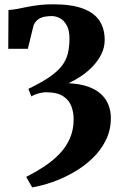

<svg xmlns="http://www.w3.org/2000/svg" viewBox="-20 -578 548 872"><path d="M126 273 99 225.5Q141.5 204 180.2 178.5Q219 153 249.5 121.5Q280 90 297.2 51Q314.5 12 314.5 -37Q314.5 -67.5 304.2 -95.2Q294 -123 266.8 -141Q239.5 -159 188 -159Q178 -159 165.2 -156.2Q152.5 -153.5 141.2 -149.2Q130 -145 122.5 -140L109 -174.5Q168 -203 204.8 -228.2Q241.5 -253.5 261 -279Q280.5 -304.5 288 -334.8Q295.5 -365 295.5 -404Q295.5 -440.5 283 -463Q270.5 -485.5 252.2 -495.2Q234 -505 215 -505Q198.5 -505 182.8 -502.2Q167 -499.5 154 -490.5Q141 -481.5 132.5 -463L106.5 -356.5H17.5L18.5 -532.5Q37 -533.5 58 -537.5Q79 -541.5 103.5 -546.5Q128 -551.5 157 -555Q186 -558.5 220.5 -558.5Q305 -558.5 356.5 -539.2Q408 -520 431.8 -483.8Q455.5 -447.5 455.5 -396.5Q455.5 -363.5 441 -333.5Q426.5 -303.5 402.5 -278Q378.5 -252.5 349.5 -233Q320.5 -213.5 291.5 -200Q344 -197.5 380.8 -184.2Q417.5 -171 440.2 -149.2Q463 -127.5 473.2 -100Q483.5 -72.5 483.5 -42.5Q483.5 13 460.5 59.2Q437.5 105.5 399 142Q360.5 178.5 313.5 205.2Q266.5 232 217.8 249Q169 266 126 273Z"/></svg>

Font: Merriweather 36pt Black
Style: Regular
Weight: 900
Version: Version 2.100